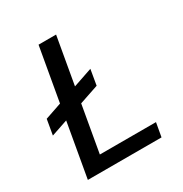

<svg xmlns="http://www.w3.org/2000/svg" viewBox="-164 -824 903 948"><g transform="rotate(-30 287.5 -350.0)"><path d="M25 -276 40 -363 350 -469 335 -381ZM65 0 188 -700H288L179 -79H499L485 0Z"/></g></svg>

Font: DM Sans 12pt Medium
Style: Italic
Weight: 500
Italic angle: -10°
Version: Version 4.004;gftools[0.9.30]